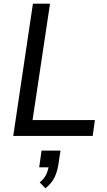

<svg xmlns="http://www.w3.org/2000/svg" viewBox="-20 -739 584 1044"><path d="M52 0 159 -719H252L157 -86H496L484 0ZM227 285 196 253Q222 231 232 208.5Q242 186 246 159L263 171H193L206 80H309L298 152Q292 194 276 226.5Q260 259 227 285Z"/></svg>

Font: Nunitoga
Style: Medium Italic
Weight: 500
Italic angle: -9°
Designer: Vernon Adams
Foundry: Vernon Adams
Version: Version 1.0